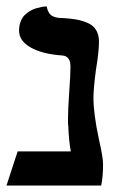

<svg xmlns="http://www.w3.org/2000/svg" viewBox="-25 -576 362 596"><path d="M265.1 -272.9Q265.1 -222.2 282.2 -143.1Q294.9 -87.9 294.9 -65.9Q294.9 -27.3 289.1 0H-4.9L29.8 -106H194.8Q189 -136.2 187 -183.1Q186 -189.9 186 -205.1Q186 -233.4 189.9 -291Q193.8 -344.7 193.8 -369.1Q193.8 -402.3 168 -403.8Q106 -408.2 70.1 -428.7Q34.2 -449.2 34.2 -481Q34.2 -496.1 38.8 -508.5Q43.5 -521 51 -528.6Q58.6 -536.1 67.9 -541.7Q77.1 -547.4 86.4 -550Q95.7 -552.7 103.3 -554.2Q110.8 -555.7 115.2 -555.7L120.1 -556.2Q122.1 -543.9 127.2 -536.1Q132.3 -528.3 139.9 -525.1Q147.5 -522 153.8 -521Q160.2 -520 168.9 -520Q193.8 -518.6 210.9 -515.6Q228 -512.7 245.8 -505.4Q263.7 -498 272.9 -483.4Q282.2 -468.8 282.2 -446.8Q282.2 -414.6 272.9 -359.9Q265.1 -300.3 265.1 -272.9Z"/></svg>

Font: Common Serif
Style: Bold
Weight: 700
Designer: Philipp H. Poll, Khaled Hosny
Foundry: Stefan Peev, Context Ltd.
Version: Version 1.026